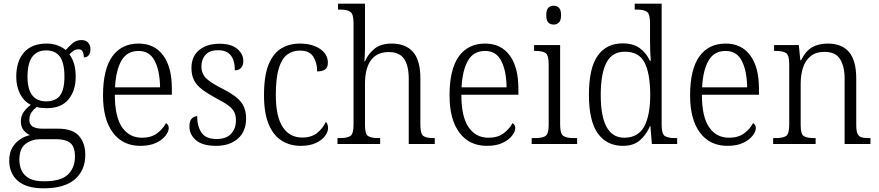

<svg xmlns="http://www.w3.org/2000/svg" viewBox="-20 -780 4761 1040"><path d="M216 240Q123 240 76.5 199.5Q30 159 30 89Q30 48 46.5 20Q63 -8 88.5 -25Q114 -42 142 -48Q123 -57 108 -74.5Q93 -92 93 -123Q93 -152 109 -174.5Q125 -197 147 -212Q108 -232 88 -273Q68 -314 68 -364Q68 -448 110 -496Q152 -544 233 -544Q266 -544 293 -533.5Q320 -523 336 -509Q349 -524 370.5 -543.5Q392 -563 421 -563Q446 -563 458 -548.5Q470 -534 470 -514Q470 -495 461.5 -482Q453 -469 434 -469Q434 -489 427.5 -501Q421 -513 406 -513Q391 -513 380 -506Q369 -499 356 -486Q371 -466 380.5 -436.5Q390 -407 390 -364Q390 -289 351 -241.5Q312 -194 233 -194Q222 -194 204.5 -195.5Q187 -197 179 -201Q163 -189 151 -172Q139 -155 139 -130Q139 -105 157.5 -94Q176 -83 211 -83H296Q373 -83 407.5 -44Q442 -5 442 59Q442 142 386 191Q330 240 216 240ZM230 -231Q281 -231 305 -262.5Q329 -294 329 -365Q329 -439 304.5 -473Q280 -507 229 -507Q181 -507 155 -472.5Q129 -438 129 -364Q129 -231 230 -231ZM218 202Q311 202 348.5 165Q386 128 386 68Q386 15 361 -5.5Q336 -26 284 -26H198Q153 -26 119 -1Q85 24 85 86Q85 118 97.5 144.5Q110 171 139 186.5Q168 202 218 202Z M740 10Q645 10 591.5 -61.5Q538 -133 538 -263Q538 -404 588 -474Q638 -544 731 -544Q816 -544 863.5 -480.5Q911 -417 911 -299V-267H602Q602 -148 641 -91Q680 -34 749 -34Q799 -34 831 -58Q863 -82 879 -113Q885 -110 889.5 -103.5Q894 -97 894 -86Q894 -68 877 -45.5Q860 -23 826 -6.5Q792 10 740 10ZM847 -307Q846 -395 818.5 -449.5Q791 -504 731 -504Q668 -504 638 -452Q608 -400 603 -307Z M1151 10Q1077 10 1041.5 -20.5Q1006 -51 1006 -95Q1006 -126 1019.5 -138.5Q1033 -151 1048 -151Q1048 -96 1071.5 -61.5Q1095 -27 1153 -27Q1205 -27 1231.5 -55Q1258 -83 1258 -129Q1258 -153 1249.5 -171.5Q1241 -190 1219 -207Q1197 -224 1156 -245Q1106 -272 1075.5 -295Q1045 -318 1031 -345.5Q1017 -373 1017 -412Q1017 -474 1058.5 -508.5Q1100 -543 1169 -543Q1233 -543 1265.5 -515Q1298 -487 1298 -450Q1298 -426 1286 -412.5Q1274 -399 1252 -399Q1252 -508 1162 -508Q1115 -508 1093 -483Q1071 -458 1071 -421Q1071 -379 1099 -353.5Q1127 -328 1186 -299Q1257 -263 1285 -228Q1313 -193 1313 -138Q1313 -68 1268.5 -29Q1224 10 1151 10Z M1608 10Q1551 10 1506 -18Q1461 -46 1435.5 -106.5Q1410 -167 1410 -264Q1410 -371 1435.5 -432Q1461 -493 1505 -518.5Q1549 -544 1605 -544Q1670 -544 1713 -515.5Q1756 -487 1756 -440Q1756 -415 1741 -404Q1726 -393 1698 -393Q1698 -440 1677 -473Q1656 -506 1604 -506Q1565 -506 1535.5 -484Q1506 -462 1490 -409.5Q1474 -357 1474 -265Q1474 -150 1511 -92.5Q1548 -35 1617 -35Q1667 -35 1698 -60Q1729 -85 1745 -120Q1757 -108 1757 -86Q1757 -66 1740.5 -43.5Q1724 -21 1691 -5.5Q1658 10 1608 10Z M1808 0V-32H1820Q1861 -32 1878 -43.5Q1895 -55 1895 -105V-656Q1895 -704 1877.5 -716Q1860 -728 1825 -728H1811V-760H1957V-514Q1957 -495 1955.5 -474.5Q1954 -454 1954 -448H1957Q1974 -488 2008.5 -516Q2043 -544 2102 -544Q2177 -544 2217 -499Q2257 -454 2257 -356V-105Q2257 -56 2272.5 -44Q2288 -32 2328 -32H2335V0H2194V-353Q2194 -424 2169 -461Q2144 -498 2085 -498Q2022 -498 1989.5 -454Q1957 -410 1957 -326V-102Q1957 -54 1974 -43Q1991 -32 2031 -32H2039V0Z M2617 10Q2522 10 2468.5 -61.5Q2415 -133 2415 -263Q2415 -404 2465 -474Q2515 -544 2608 -544Q2693 -544 2740.5 -480.5Q2788 -417 2788 -299V-267H2479Q2479 -148 2518 -91Q2557 -34 2626 -34Q2676 -34 2708 -58Q2740 -82 2756 -113Q2762 -110 2766.5 -103.5Q2771 -97 2771 -86Q2771 -68 2754 -45.5Q2737 -23 2703 -6.5Q2669 10 2617 10ZM2724 -307Q2723 -395 2695.5 -449.5Q2668 -504 2608 -504Q2545 -504 2515 -452Q2485 -400 2480 -307Z M2979 -647Q2961 -647 2950 -658Q2939 -669 2939 -698Q2939 -727 2950 -738Q2961 -749 2979 -749Q2996 -749 3007.5 -738Q3019 -727 3019 -698Q3019 -669 3007.5 -658Q2996 -647 2979 -647ZM2860 0V-32H2878Q2918 -32 2935 -43.5Q2952 -55 2952 -103V-431Q2952 -480 2936 -492Q2920 -504 2882 -504H2873V-536H3014V-105Q3014 -56 3031 -44Q3048 -32 3088 -32H3106V0Z M3354 10Q3267 10 3218.5 -57Q3170 -124 3170 -267Q3170 -410 3217 -477.5Q3264 -545 3353 -545Q3410 -545 3445.5 -519Q3481 -493 3500 -451H3505Q3503 -476 3502 -504Q3501 -532 3501 -556V-654Q3501 -705 3484 -716.5Q3467 -728 3430 -728H3418V-760H3564V-102Q3564 -55 3581 -43.5Q3598 -32 3637 -32H3648V0H3511L3503 -97H3501Q3480 -49 3445.5 -19.5Q3411 10 3354 10ZM3363 -34Q3437 -35 3469.5 -95Q3502 -155 3502 -266Q3502 -380 3472 -440Q3442 -500 3364 -500Q3296 -500 3265 -441Q3234 -382 3234 -265Q3234 -33 3363 -34Z M3920 10Q3825 10 3771.5 -61.5Q3718 -133 3718 -263Q3718 -404 3768 -474Q3818 -544 3911 -544Q3996 -544 4043.5 -480.5Q4091 -417 4091 -299V-267H3782Q3782 -148 3821 -91Q3860 -34 3929 -34Q3979 -34 4011 -58Q4043 -82 4059 -113Q4065 -110 4069.5 -103.5Q4074 -97 4074 -86Q4074 -68 4057 -45.5Q4040 -23 4006 -6.5Q3972 10 3920 10ZM4027 -307Q4026 -395 3998.5 -449.5Q3971 -504 3911 -504Q3848 -504 3818 -452Q3788 -400 3783 -307Z M4168 0V-32H4180Q4221 -32 4238 -43.5Q4255 -55 4255 -105V-433Q4255 -481 4238 -492.5Q4221 -504 4184 -504H4173V-536H4307L4315 -454H4319Q4345 -505 4380 -524.5Q4415 -544 4464 -544Q4540 -544 4579 -498Q4618 -452 4618 -354V-105Q4618 -72 4624.5 -56.5Q4631 -41 4646 -36.5Q4661 -32 4688 -32H4695V0H4555V-354Q4555 -420 4530.5 -459.5Q4506 -499 4446 -499Q4399 -499 4370.5 -475.5Q4342 -452 4329.5 -413Q4317 -374 4317 -326V-102Q4317 -54 4333.5 -43Q4350 -32 4390 -32H4398V0Z"/></svg>

Font: Noto Serif Ethiopic SemiCondensed Light
Style: Regular
Weight: 300
Width: 4
Designer: Monotype Design Team
Foundry: Monotype Imaging Inc.
Version: Version 2.102; ttfautohint (v1.8.4.7-5d5b)